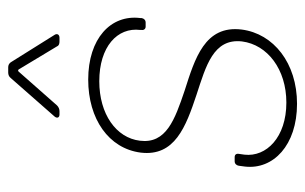

<svg xmlns="http://www.w3.org/2000/svg" viewBox="-158 -582 744 468"><g transform="rotate(-90 214.0 -348.0)"><path d="M169 -575H177C182 -575 187 -577 191 -581L273 -674C275 -677 278 -676 279 -674L335 -581C337 -576 342 -575 347 -575H356C364 -575 367 -581 363 -587L296 -694C293 -698 289 -700 284 -700H271C266 -700 261 -698 258 -694L164 -587C159 -581 161 -575 169 -575ZM195 4C294 4 366 -53 376 -131C387 -221 305 -245 227 -270C156 -294 97 -315 105 -379C112 -437 170 -478 250 -478C334 -478 382 -434 375 -378V-375C374 -369 378 -365 383 -365H393C399 -365 403 -369 404 -375V-378C413 -450 354 -505 254 -505C158 -505 86 -455 76 -377C66 -294 139 -267 217 -241C287 -218 355 -200 347 -130C339 -68 279 -22 198 -22C113 -22 65 -71 71 -124L73 -138C74 -144 71 -148 65 -148H55C49 -148 45 -144 44 -138L42 -123C34 -54 94 4 195 4Z"/></g></svg>

Font: Barlow Thin
Style: Italic
Weight: 250
Italic angle: -7°
Designer: Jeremy Tribby
Foundry: Tribby Type
Version: Version 1.422;hotconv 1.0.109;makeotfexe 2.5.65596